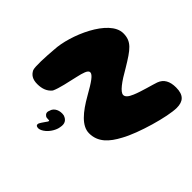

<svg xmlns="http://www.w3.org/2000/svg" viewBox="-190 -786 1205 1205"><g transform="rotate(45 412.0 -184.0)"><path d="M99 24C141.5 24 174.5 11.5 197 -17C215 -54 229 -126.5 242.5 -184C252 -225.5 262 -264 282 -264C303.5 -264 328.5 -227.5 374 -147C426 -55.5 482 12.5 547.5 12.5C626 12.5 674.5 -40.5 714.5 -116.5C765.5 -207 824 -411.5 824 -490C824 -546.5 798 -577.5 730.5 -577.5C676 -577.5 640 -558.5 624.5 -516C614.5 -488.5 593.5 -403.5 573.5 -357.5C560 -325 545.5 -309 529 -309C503 -309 465 -360 419 -441.5C358 -542.5 329 -584 256 -584C131 -584 26.5 -336 21 -204C15 -133 10.5 -43.5 19.5 -20C33 7.5 56 24 99 24ZM297 216C311 216.5 328 208.5 344 195C366.5 176.5 388.5 141.5 392 112.5C399.5 77.5 387 55.5 355.5 45C319 38 279 54 271.5 89C263.5 106.5 269.5 119 281 127C287 131.5 295 132 305 132C310.5 132 313.5 132 315 134C316 138 310.5 148 303 156.5C295 168 284 183.5 279.5 194C276.5 205.5 279.5 214 297 216Z"/></g></svg>

Font: Gluten
Style: Bold Italic
Weight: 700
Italic angle: -13°
Designer: Tyler Finck
Foundry: Etcetera Type Company
Version: Version 0.920